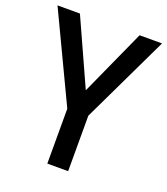

<svg xmlns="http://www.w3.org/2000/svg" viewBox="-132 -858 786 901"><g transform="rotate(20 261.0 -408.0)"><path d="M261 -436 410 -765H522L313 -328V-51H209V-325L0 -765H112Z"/></g></svg>

Font: Noto Sans Tamil UI SemiCondensed Medium
Style: Regular
Weight: 500
Width: 4
Designer: Jelle Bosma - Monotype Design Team
Foundry: Monotype Imaging Inc.
Version: Version 2.004; ttfautohint (v1.8.4.7-5d5b)